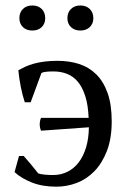

<svg xmlns="http://www.w3.org/2000/svg" viewBox="-20 -684 469 715"><path d="M189.5 11.2Q138.2 11.2 99.1 -4.2Q60.1 -19.5 34.2 -43L50.8 -103H68.4Q80.1 -90.3 94.5 -72.8Q108.9 -55.2 122.6 -38.1Q131.3 -35.2 146 -33.7Q160.6 -32.2 177.7 -32.2Q207 -32.2 231.4 -44.4Q255.9 -56.6 273.4 -79.8Q291 -103 300.8 -136Q310.5 -168.9 311 -210L132.8 -197.3Q127.9 -208.5 127.9 -221.2Q127.9 -233.9 132.8 -245.1H310.1Q308.1 -293 297.6 -325.9Q287.1 -358.9 270 -379.4Q252.9 -399.9 229.7 -408.9Q206.5 -418 179.2 -418Q143.1 -418 134.3 -412.1L94.2 -303.2H72.3Q64 -328.1 57.6 -359.6Q51.3 -391.1 48.3 -422.4Q60.5 -429.2 74.2 -435.5Q87.9 -441.9 105.5 -446.8Q123 -451.7 144.8 -454.6Q166.5 -457.5 194.8 -457.5Q237.8 -457.5 274.4 -445.8Q311 -434.1 338.1 -407.5Q365.2 -380.9 380.6 -337.9Q396 -294.9 396 -231.9Q396 -168.5 378.4 -122.6Q360.8 -76.7 332 -46.9Q303.2 -17.1 266.1 -2.9Q229 11.2 189.5 11.2ZM52.2 -616.2Q52.2 -637.7 65.4 -650.6Q78.6 -663.6 100.1 -663.6Q122.1 -663.6 135.3 -650.6Q148.4 -637.7 148.4 -616.2Q148.4 -595.7 135.3 -583Q122.1 -570.3 100.1 -570.3Q78.6 -570.3 65.4 -583Q52.2 -595.7 52.2 -616.2ZM231 -616.2Q231 -637.7 244.4 -650.6Q257.8 -663.6 278.8 -663.6Q300.8 -663.6 314.2 -650.6Q327.6 -637.7 327.6 -616.2Q327.6 -595.7 314.2 -583Q300.8 -570.3 278.8 -570.3Q257.8 -570.3 244.4 -583Q231 -595.7 231 -616.2Z"/></svg>

Font: PT Astra Serif
Style: Regular
Weight: 400
Designer: A.Korolkova, I. Chaeva
Foundry: ParaType Ltd
Version: Version 1.002